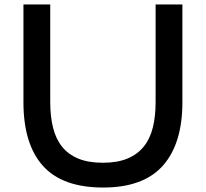

<svg xmlns="http://www.w3.org/2000/svg" viewBox="-20 -830 922 860"><path d="M797 -372Q797 -187 710 -88.5Q623 10 442 10Q259 10 172 -87.5Q85 -185 85 -372V-810H205V-373Q205 -309 217.5 -258.5Q230 -208 258 -173Q286 -138 331 -119.5Q376 -101 441 -101Q505 -101 550 -119.5Q595 -138 623.5 -173Q652 -208 664.5 -258.5Q677 -309 677 -373V-810H797Z"/></svg>

Font: Sinkin Sans 500 Medium
Style: 500 Medium
Weight: 500
Designer: Keith Bates
Foundry: K-Type
Version: Sinkin Sans (version 1.0)  by Keith Bates   •   © 2014   www